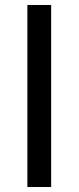

<svg xmlns="http://www.w3.org/2000/svg" viewBox="-20 -750 315 770"><path d="M89.8 0V-730H185.1V0Z"/></svg>

Font: Miedinger*
Style: Book
Weight: 400
Version: Version 001.000